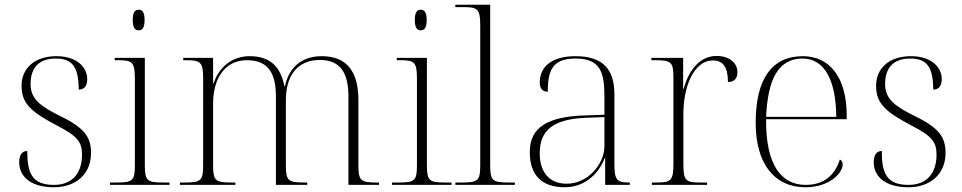

<svg xmlns="http://www.w3.org/2000/svg" viewBox="-20 -780 4060 810"><path d="M208 10C300 10 364 -46 364 -134C364 -198 341 -238 237 -289C154 -330 109 -360 109 -425C109 -493 143 -533 215 -533C280 -533 312 -504 312 -402C337 -402 348 -419 348 -447C348 -492 309 -543 218 -543C127 -543 71 -493 71 -418C71 -345 108 -309 223 -249C308 -205 326 -180 326 -127C326 -50 285 0 208 0C116 0 95 -48 95 -143C75 -143 61 -129 61 -95C61 -45 98 10 208 10Z M565 -652C580 -652 590 -662 590 -696C590 -729 580 -739 565 -739C550 -739 540 -729 540 -696C540 -662 550 -652 565 -652ZM444 0H695V-10H669C599 -10 591 -18 591 -86V-536H464V-526H479C538 -526 549 -518 549 -448V-85C549 -18 541 -10 471 -10H444Z M739 0H973V-10H957C887 -10 879 -18 879 -86V-344C879 -445 926 -526 1022 -526C1111 -526 1144 -472 1144 -373V0H1276V-10H1264C1194 -10 1186 -18 1186 -86V-358C1186 -455 1230 -527 1330 -527C1415 -527 1450 -473 1450 -373V0H1579V-10H1570C1500 -10 1492 -18 1492 -86V-358C1492 -478 1443 -544 1335 -543C1254 -542 1200 -498 1182 -416H1180C1163 -500 1119 -543 1033 -543C963 -543 905 -501 881 -428H879V-536H753V-526H767C826 -526 837 -517 837 -451V-85C837 -18 829 -10 759 -10H739Z M1755 -652C1770 -652 1780 -662 1780 -696C1780 -729 1770 -739 1755 -739C1740 -739 1730 -729 1730 -696C1730 -662 1740 -652 1755 -652ZM1634 0H1885V-10H1859C1789 -10 1781 -18 1781 -86V-536H1654V-526H1669C1728 -526 1739 -518 1739 -448V-85C1739 -18 1731 -10 1661 -10H1634Z M1901 0H2152V-10H2127C2056 -10 2048 -18 2048 -86V-760H1901V-750H1936C1995 -750 2006 -742 2006 -672V-85C2006 -18 1998 -10 1928 -10H1901Z M2362 10C2454 10 2509 -55 2531 -113H2533V0H2637V-10H2631C2579 -10 2572 -25 2572 -94V-383C2572 -485 2526 -543 2408 -543C2297 -543 2257 -490 2257 -432C2257 -408 2268 -393 2291 -393C2291 -487 2313 -533 2408 -533C2514 -533 2530 -474 2530 -371V-296L2447 -293C2291 -288 2215 -244 2215 -138C2215 -40 2267 10 2362 10ZM2371 -5C2293 -5 2257 -59 2257 -133C2257 -225 2307 -277 2450 -283L2530 -286V-164C2530 -88 2460 -5 2371 -5Z M2730 0H2963V-10H2933C2873 -10 2863 -18 2863 -89V-299C2863 -418 2909 -525 2987 -525C3029 -525 3051 -499 3051 -434C3080 -434 3091 -452 3091 -475C3091 -515 3057 -544 3003 -544C2923 -544 2881 -468 2864 -405H2862V-536H2728V-526H2743C2813 -526 2821 -518 2821 -451V-88C2821 -18 2810 -10 2751 -10H2730Z M3378 10C3481 10 3535 -51 3535 -86C3535 -96 3531 -103 3523 -107C3502 -40 3455 0 3379 0C3275 0 3210 -86 3212 -277H3552V-294C3552 -452 3481 -543 3367 -543C3239 -543 3168 -451 3168 -262C3168 -88 3248 10 3378 10ZM3508 -287H3212C3219 -440 3260 -533 3366 -533C3460 -533 3507 -438 3508 -287Z M3813 10C3905 10 3969 -46 3969 -134C3969 -198 3946 -238 3842 -289C3759 -330 3714 -360 3714 -425C3714 -493 3748 -533 3820 -533C3885 -533 3917 -504 3917 -402C3942 -402 3953 -419 3953 -447C3953 -492 3914 -543 3823 -543C3732 -543 3676 -493 3676 -418C3676 -345 3713 -309 3828 -249C3913 -205 3931 -180 3931 -127C3931 -50 3890 0 3813 0C3721 0 3700 -48 3700 -143C3680 -143 3666 -129 3666 -95C3666 -45 3703 10 3813 10Z"/></svg>

Font: Noto Serif Display ExtraLight
Style: Regular
Weight: 200
Designer: Monotype Design Team
Foundry: Monotype Imaging Inc.
Version: Version 2.009